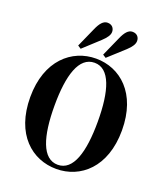

<svg xmlns="http://www.w3.org/2000/svg" viewBox="-162 -1003 970 1127"><g transform="rotate(20 323.0 -439.0)"><path d="M323 16C473 16 609 -97 609 -328C609 -561 473 -673 323 -673C173 -673 36 -559 36 -329C36 -96 172 16 323 16ZM323 -10C226 -10 187 -138 187 -330C187 -521 226 -647 323 -647C419 -647 458 -520 458 -328C458 -136 419 -10 323 -10ZM197 -709 217 -696 316 -787C344 -813 357 -833 357 -852C357 -874 343 -894 314 -894C288 -894 269 -871 251 -830ZM353 -709 373 -696 473 -787C501 -813 513 -833 513 -852C513 -874 499 -894 470 -894C444 -894 425 -871 407 -830Z"/></g></svg>

Font: Source Serif 4 Display
Style: Bold
Weight: 700
Designer: Frank Grießhammer
Foundry: Adobe Systems Incorporated
Version: Version 4.004;hotconv 1.0.117;makeotfexe 2.5.65602